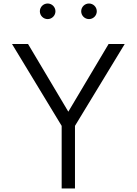

<svg xmlns="http://www.w3.org/2000/svg" viewBox="-20 -1076 780 1096"><path d="M488 -967C512.5 -967 532.5 -987 532.5 -1011.5C532.5 -1036 512.5 -1056 488 -1056C463.5 -1056 443.5 -1036 443.5 -1011.5C443.5 -987 463.5 -967 488 -967ZM252 -967C276.5 -967 296.5 -987 296.5 -1011.5C296.5 -1036 276.5 -1056 252 -1056C227.5 -1056 207.5 -1036 207.5 -1011.5C207.5 -987 227.5 -967 252 -967ZM408 0V-357.5L692 -825H600L370 -438.5L140 -825H48.5L332 -357.5V0Z"/></svg>

Font: Spartan
Style: Regular
Weight: 400
Designer: Matt Bailey, Mirko Velimirovic
Foundry: Matt Bailey
Version: Version 1.003